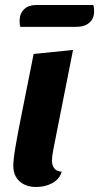

<svg xmlns="http://www.w3.org/2000/svg" viewBox="-20 -725 395 765"><path d="M187 -85Q187 -66 196.5 -54Q206 -42 226 -41Q217 -11 188.5 4.5Q160 20 124 20Q83 20 58 -2.5Q33 -25 33 -65Q33 -91 43 -148Q53 -205 61 -244L114 -510L271 -526L192 -127Q187 -100 187 -85ZM355 -679Q355 -652 336.5 -635Q318 -618 283 -618H61Q58 -627 58 -644Q59 -672 76.5 -688.5Q94 -705 123 -705H352Q355 -695 355 -679Z"/></svg>

Font: Sansita
Style: Bold Italic
Weight: 700
Italic angle: -11°
Designer: Pablo Cosgaya
Foundry: Omnibus-Type
Version: Version 1.006